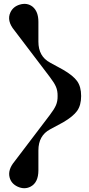

<svg xmlns="http://www.w3.org/2000/svg" viewBox="-20 -872 461 996"><path d="M240.2 -546.9 308.1 -509.8Q359.4 -480 380.1 -451.2Q400.9 -422.4 400.9 -374Q400.9 -325.7 379.9 -296.6Q358.9 -267.6 308.1 -237.8L240.2 -201.2Q179.2 -168.9 179.2 -91.8V11.2Q179.2 75.7 137.7 96.7Q106.4 112.3 71.3 96.2Q38.1 80.6 29.8 48.3Q19.5 8.8 55.2 -34.2L238.8 -275.9Q261.2 -305.2 270.3 -326.2Q279.3 -347.2 278.8 -374Q279.3 -400.9 270.3 -421.9Q261.2 -442.9 238.8 -472.2L55.2 -713.9Q13.2 -764.2 34.2 -808.1Q48.3 -837.9 82.5 -848.1Q120.6 -859.4 148.9 -837.4Q179.2 -812.5 179.2 -758.8V-655.8Q179.2 -579.1 240.2 -546.9Z"/></svg>

Font: Pilowlava
Style: Regular
Weight: 400
Designer: Anton Moglia, Jérémy Landes, Maksym Kobuzan (Cyrillic), Velvetyne Type Foundry
Foundry: Anton Moglia, Jérémy Landes, Velvetyne Type Foundry
Version: Version 1.001;hotconv 1.0.109;makeotfexe 2.5.65596